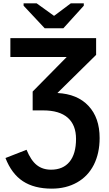

<svg xmlns="http://www.w3.org/2000/svg" viewBox="-20 -916 651 1148"><path d="M289.6 211.9Q184.6 211.9 116.9 167.5Q49.3 123 12.7 28.8L138.7 -20.5Q165 43.5 200 71Q234.9 98.6 285.2 98.6Q356.9 98.6 395.8 51.3Q434.6 3.9 434.6 -85.4Q434.6 -168.5 385 -212.2Q335.4 -255.9 237.8 -255.9H175.3V-368.7L378.9 -575.2H42V-688H554.7V-587.9L323.2 -359.9Q442.4 -354 509 -283Q575.7 -211.9 575.7 -90.8Q575.7 0 541 69.3Q505.9 138.2 440.4 175Q375 211.9 289.6 211.9ZM481 -881.8 358.9 -747.1H247.1L121.1 -881.8V-896H199.2L302.2 -821.8H304.2L403.3 -896H481Z"/></svg>

Font: Arimo
Style: Bold
Weight: 700
Designer: Steve Matteson
Foundry: Monotype Imaging Inc.
Version: Version 1.33